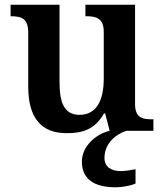

<svg xmlns="http://www.w3.org/2000/svg" viewBox="-20 -556 696 816"><path d="M263 10C327 10 382 -3 422 -74H427L446 0C385 14 328 68 328 130C328 206 380 240 473 240C494 240 535 234 556 224V163C532 168 511 171 493 171C453 171 424 154 424 115C424 52 475 13 517 0H632V-49H626C585 -49 554 -55 554 -114V-536H343V-487H346C387 -487 421 -480 421 -420V-223C421 -129 390 -68 318 -68C252 -68 233 -121 233 -208V-536H25V-487H27C74 -487 100 -475 100 -417V-187C100 -52 158 10 263 10Z"/></svg>

Font: Noto Serif Oriya SemiBold
Style: Regular
Weight: 600
Designer: David Williams
Foundry: Google LLC, David Williams
Version: Version 1.051